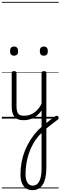

<svg xmlns="http://www.w3.org/2000/svg" viewBox="-20 -1287 656 2083"><path d="M237 17Q199 17 173.5 6.5Q148 -4 133.5 -24Q119 -44 113 -72.5Q107 -101 107 -137V-496Q107 -506 113 -510.5Q119 -515 132 -515Q146 -515 152.5 -510.5Q159 -506 159 -496V-137Q159 -82 175.5 -56.5Q192 -31 243 -31Q252 -31 256.5 -23.5Q261 -16 260.5 -7Q260 2 254.5 9.5Q249 17 237 17ZM133 -683Q111 -683 100 -695Q89 -707 89 -732Q89 -757 100 -769.5Q111 -782 133 -782Q154 -782 165 -769.5Q176 -757 176 -732Q177 -707 165.5 -695Q154 -683 133 -683ZM235 17Q224 17 218.5 9.5Q213 2 213.5 -7Q214 -16 221 -23.5Q228 -31 241 -31Q278 -31 309 -43Q340 -55 364 -75Q388 -95 406 -120Q424 -145 434 -172Q438 -183 447 -182.5Q456 -182 462 -174.5Q468 -167 465 -157Q454 -124 434 -93Q414 -62 385.5 -37Q357 -12 319 2.5Q281 17 235 17ZM455 71Q469 59 485.5 46Q502 33 518.5 19.5Q535 6 552 -6Q569 -18 584 -28Q593 -33 600.5 -30.5Q608 -28 612.5 -20Q617 -12 615.5 -3.5Q614 5 605 12Q591 23 573.5 36Q556 49 537 64Q518 79 500 93.5Q482 108 466 121ZM331 776Q291 776 262 756Q233 736 217.5 698Q202 660 202 608Q202 539 214 474Q226 409 250 348.5Q274 288 309 232.5Q344 177 390 128Q400 118 410.5 108.5Q421 99 431 90V-496Q431 -506 437.5 -510.5Q444 -515 457 -515Q471 -515 477 -510.5Q483 -506 483 -496V532Q483 593 473 639Q463 685 444 715.5Q425 746 396.5 761Q368 776 331 776ZM336 727Q358 727 375.5 715.5Q393 704 405.5 681Q418 658 424.5 623Q431 588 431 541V157Q423 164 415 171Q407 178 400 187Q364 228 337.5 276.5Q311 325 293 378.5Q275 432 266 489.5Q257 547 257 607Q257 644 266.5 671Q276 698 293.5 712.5Q311 727 336 727ZM455 -683Q433 -683 422.5 -695Q412 -707 412 -732Q412 -757 422.5 -769.5Q433 -782 455 -782Q477 -782 488 -769.5Q499 -757 499 -732Q499 -707 488 -695Q477 -683 455 -683ZM0 747H616V757H0ZM0 -20H616V0H0ZM0 -505H616V-500H0ZM0 -1267H616V-1257H0Z"/></svg>

Font: Playwrite VN Guides
Style: Regular
Weight: 400
Designer: Veronika Burian, José Scaglione
Foundry: TypeTogether
Version: Version 1.003